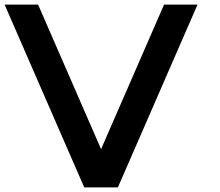

<svg xmlns="http://www.w3.org/2000/svg" viewBox="-20 -820 964 840"><path d="M422.2 -167.5 697.8 -800H844.2L495.7 0H348.6L0.1 -800H146.6Z"/></svg>

Font: MintSans
Style: Bold
Weight: 700
Version: Version 2.0